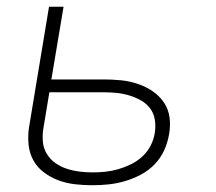

<svg xmlns="http://www.w3.org/2000/svg" viewBox="-20 -540 640 568"><path d="M253 8Q227 8 201.5 5Q176 2 153 -6.5Q130 -15 110 -30Q90 -45 78.5 -66Q67 -87 64.5 -112.5Q62 -138 66 -164L125 -520H168L132 -305H287Q313 -305 338 -302.5Q363 -300 387 -292Q411 -284 431 -270.5Q451 -257 464.5 -237.5Q478 -218 481.5 -193Q485 -168 480 -142Q476 -118 465.5 -95Q455 -72 437 -53.5Q419 -35 396 -23Q373 -11 349 -4Q325 3 301 5.5Q277 8 253 8ZM254 -30Q273 -30 292 -32Q311 -34 330 -39.5Q349 -45 367.5 -54Q386 -63 401.5 -77.5Q417 -92 426 -110Q435 -128 438 -147Q441 -167 438 -186Q435 -205 424 -219.5Q413 -234 397 -243Q381 -252 363 -257.5Q345 -263 326 -265Q307 -267 287 -267H126L108 -158Q105 -138 107 -119Q109 -100 119 -84Q129 -68 144 -57.5Q159 -47 177 -41Q195 -35 214.5 -32.5Q234 -30 254 -30Z"/></svg>

Font: Iosevka Aile Extralight
Style: Italic
Weight: 200
Italic angle: -9°
Designer: Belleve Invis
Foundry: Belleve Invis
Version: Version 31.1.0; ttfautohint (v1.8.4)